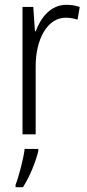

<svg xmlns="http://www.w3.org/2000/svg" viewBox="-20 -561 365 802"><path d="M258 -541C192 -541 151 -489 129 -430H126L119 -532H74V0H129V-285C129 -397 178 -487 254 -487C272 -487 289 -484 304 -479L313 -532C296 -538 276 -541 258 -541ZM140 61H83C78 103 58 178 45 211V221H76C104 177 129 116 140 70Z"/></svg>

Font: Noto Sans Display SemiCondensed Light
Style: Regular
Weight: 300
Width: 4
Designer: Monotype Design Team
Foundry: Monotype Imaging Inc.
Version: Version 1.900